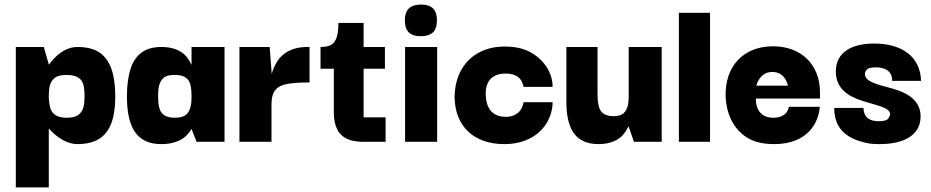

<svg xmlns="http://www.w3.org/2000/svg" viewBox="-20 -619 4065 838"><path d="M318 10C441 10 483 -66 483 -198C483 -287 465 -353 417 -388C393 -405 360 -414 318 -414C243 -414 195 -338 195 -338H193L171 -414H49V199H193V-56H195C195 -56 250 10 318 10ZM271 -105C224 -105 204 -125 198 -154C195 -168 193 -183 193 -199C193 -231 196 -262 219 -279C230 -288 248 -292 271 -292C319 -292 339 -273 345 -245C348 -230 349 -215 349 -199C349 -167 346 -137 324 -119C313 -110 295 -105 271 -105Z M684 10C736 10 769 -6 789 -23C805 -38 818 -56 814 -56H816L838 0H960V-414H816V-338H814C814 -338 806 -359 790 -376C771 -396 739 -414 684 -414C609 -414 567 -377 548 -313C539 -281 534 -243 534 -200C534 -71 571 10 684 10ZM743 -105C698 -105 679 -125 674 -154C671 -168 670 -183 670 -199C670 -231 673 -261 694 -279C704 -288 720 -292 743 -292C788 -292 807 -273 812 -245C815 -230 816 -215 816 -199C816 -168 813 -137 793 -119C782 -110 766 -105 743 -105Z M1165 0V-165C1165 -222 1189 -245 1236 -253C1259 -257 1288 -259 1321 -259H1331V-414H1322C1253 -414 1212 -386 1189 -350C1178 -331 1170 -313 1166 -296L1157 -414H1025V0Z M1663 0V-107H1567V-319H1660V-414H1567V-519H1457C1457 -433 1432 -414 1379 -414V-319H1437V-130C1437 -31 1487 0 1567 0Z M1818 -461C1873 -462 1887 -491 1887 -531C1887 -568 1873 -599 1818 -599C1762 -599 1747 -568 1747 -531C1747 -492 1761 -460 1818 -461ZM1888 0V-414H1748V0Z M2181 10C2274 10 2337 -31 2369 -87C2384 -115 2392 -144 2392 -173H2265C2258 -128 2225 -109 2189 -109C2126 -109 2100 -149 2100 -212C2100 -263 2127 -298 2187 -298C2232 -298 2258 -279 2265 -240H2392C2392 -295 2361 -353 2299 -389C2268 -407 2229 -416 2182 -416C2058 -416 1968 -336 1964 -200C1964 -68 2048 10 2181 10Z M2592 10C2645 10 2678 -8 2697 -28C2713 -45 2722 -66 2722 -66H2724L2747 0H2868V-414H2724V-205C2724 -177 2723 -146 2704 -127C2695 -117 2679 -112 2657 -112C2613 -112 2596 -134 2592 -163C2589 -177 2588 -191 2588 -205V-414H2452V-206C2452 -164 2449 -98 2478 -48C2497 -14 2532 10 2592 10Z M3079 0V-563H2943V0Z M3359 10C3503 10 3553 -81 3558 -153H3423C3419 -125 3395 -105 3356 -105C3311 -105 3279 -130 3279 -189H3559V-215C3559 -340 3474 -417 3354 -417C3225 -417 3143 -330 3147 -197C3150 -128 3177 -60 3238 -20C3269 0 3309 10 3359 10ZM3281 -245C3281 -245 3294 -305 3351 -305C3409 -305 3419 -245 3419 -245Z M3819 10C3931 10 3998 -33 3998 -110C3998 -180 3943 -213 3877 -232C3812 -250 3755 -261 3755 -296C3755 -303 3758 -309 3764 -316C3770 -322 3783 -325 3802 -325C3838 -325 3874 -313 3874 -266H4000C3997 -373 3915 -429 3795 -429C3699 -429 3628 -392 3628 -307C3628 -233 3681 -198 3747 -178C3808 -158 3865 -150 3865 -120C3865 -116 3862 -110 3857 -102C3852 -94 3838 -90 3815 -90C3753 -90 3749 -131 3749 -148H3621C3621 -85 3647 -48 3683 -25C3701 -14 3720 -6 3739 -1C3758 5 3775 8 3790 9C3805 10 3814 10 3819 10Z"/></svg>

Font: OSH Darker Grotesque Black
Style: Regular
Weight: 900
Designer: Gabriel Lam
Foundry: TypeRant
Version: Version 1.000;Glyphs 3.1.1 (3148)